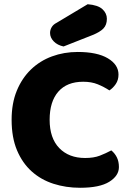

<svg xmlns="http://www.w3.org/2000/svg" viewBox="-20 -871 611 909"><path d="M374 -484Q297 -484 256 -437Q215 -390 215 -304Q215 -217 260.5 -170Q306 -123 383 -123Q424 -123 452.5 -134Q481 -145 507 -159Q524 -145 533.5 -125.5Q543 -106 543 -80Q543 -39 497.5 -10.5Q452 18 359 18Q292 18 233 -1Q174 -20 130 -59.5Q86 -99 60.5 -159.5Q35 -220 35 -304Q35 -382 59.5 -441.5Q84 -501 126.5 -542Q169 -583 226 -604Q283 -625 348 -625Q440 -625 490.5 -595Q541 -565 541 -518Q541 -492 528 -473Q515 -454 498 -443Q472 -460 442.5 -472Q413 -484 374 -484ZM395 -851Q444 -847 465 -827.5Q486 -808 486 -782Q486 -753 469.5 -736Q453 -719 418 -705L281 -651Q252 -657 234.5 -675Q217 -693 217 -715Q217 -729 224.5 -742Q232 -755 248 -763Z"/></svg>

Font: Baloo Tamma
Style: Regular
Weight: 400
Designer: Divya Kowshik and Ek Type
Foundry: Ek Type
Version: Version 1.007;PS 1.000;hotconv 1.0.88;makeotf.lib2.5.647800